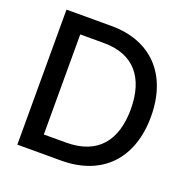

<svg xmlns="http://www.w3.org/2000/svg" viewBox="-129 -850 951 972"><g transform="rotate(20 346.5 -364.0)"><path d="M66.4 0H301.8C523.9 0 653.8 -138.7 653.8 -364.7C653.8 -589.8 523.4 -727.5 309.1 -727.5H66.4ZM294.9 -94.2H174.8V-633.3H302.2C464.4 -633.3 544.9 -533.2 544.9 -364.7C544.9 -195.3 464.4 -94.2 294.9 -94.2Z"/></g></svg>

Font: Inteeer Medium
Style: Regular
Weight: 500
Designer: Rasmus Andersson
Foundry: rsms
Version: Version 4.001;Glyphs 3.4 (3402)